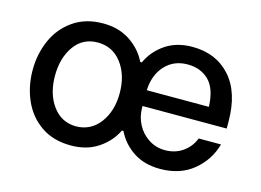

<svg xmlns="http://www.w3.org/2000/svg" viewBox="-79 -682 1133 833"><g transform="rotate(15 487.5 -266.0)"><path d="M48 -265Q48 -337 75.5 -399.5Q103 -462 158.5 -500.5Q214 -539 292 -539Q363 -539 414 -505Q465 -471 490 -419H497Q521 -472 571 -506.5Q621 -541 693 -541Q799 -541 863 -470Q927 -399 927 -266V-237H549V-230Q549 -189 567.5 -154Q586 -119 619 -98Q652 -77 692 -77Q737 -77 771 -100.5Q805 -124 821 -164H921Q901 -91 841.5 -42Q782 7 692 7Q621 7 571.5 -26Q522 -59 497 -111H490Q466 -60 415 -25.5Q364 9 292 9Q213 9 158 -29Q103 -67 75.5 -129.5Q48 -192 48 -265ZM148 -266Q148 -185 187 -131.5Q226 -78 291 -77Q358 -77 398.5 -130.5Q439 -184 439 -265Q439 -346 398.5 -399.5Q358 -453 291 -453Q224 -453 186 -399.5Q148 -346 148 -266ZM549 -308H828Q825 -389 788 -425.5Q751 -462 692 -462Q630 -462 591 -419.5Q552 -377 549 -308Z"/></g></svg>

Font: Lopes Sans Medium
Style: Regular
Weight: 500
Designer: Gabriel Lam, Diego Maldonado
Foundry: TypeRant, Foresti Design
Version: Version 4.000